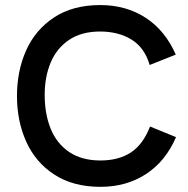

<svg xmlns="http://www.w3.org/2000/svg" viewBox="-20 -721 737 751"><path d="M46.4 -345.2Q46.4 -443.8 82.5 -524.4Q118.7 -605 191.9 -653.1Q265.1 -701.2 372.1 -701.2Q473.1 -701.2 549.8 -651.4Q626.5 -601.6 667.5 -507.3L565.4 -466.8Q545.9 -534.2 494.9 -565.9Q443.8 -597.7 371.1 -597.7Q298.3 -597.7 249.8 -564.7Q201.2 -531.7 178 -475.8Q154.8 -419.9 154.8 -350.1Q154.8 -275.9 178 -218Q201.2 -160.2 250.2 -126.7Q299.3 -93.3 373 -93.3Q443.8 -93.3 491.7 -124.5Q539.6 -155.8 566.9 -226.1L668.5 -184.6Q627.9 -90.3 551.3 -40.3Q474.6 9.8 373 9.8Q266.1 9.8 192.6 -38.1Q119.1 -85.9 82.8 -166.5Q46.4 -247.1 46.4 -345.2Z"/></svg>

Font: Acari Sans SemiBold
Style: Regular
Weight: 600
Designer: Alfredo Marco Pradil and Stefan Peev
Foundry: Hanken Design Co.
Version: Version 1.045;January 11, 2019;FontCreator 11.5.0.2425 64-bi